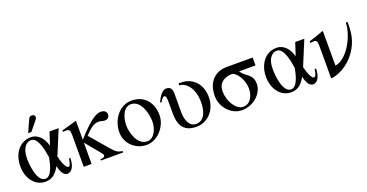

<svg xmlns="http://www.w3.org/2000/svg" viewBox="-32 -1286 3682 1924"><g transform="rotate(-20 1809.0 -324.0)"><path d="M217 -507H251L317 -588C333 -607 344 -621 344 -633C344 -653 327 -662 314 -662C293 -662 283 -654 276 -639ZM514 -129C507 -72 495 -52 481 -52C451 -52 422 -141 412 -187L521 -450H424L379 -314C361 -386 312 -460 225 -460C103 -460 29 -350 29 -223C29 -87 108 10 216 10C294 10 335 -37 370 -100C384 -35 409 10 450 10C500 10 529 -53 529 -129ZM331 -208C321 -155 294 -18 225 -18C136 -18 119 -199 119 -273C119 -387 170 -432 220 -432C294 -432 320 -282 331 -208Z M1046 0V-15C1001 -20 977 -35 941 -77L768 -279C835 -350 872 -374 919 -374C940 -374 960 -363 983 -363C1004 -363 1033 -374 1033 -412C1033 -439 1012 -460 974 -460C934 -460 878 -446 709 -258V-458L705 -460C666 -448 640 -440 580 -424L550 -416V-400C563 -401 572 -402 582 -402C616 -402 625 -389 625 -341V0H709V-227L840 -68C850 -56 856 -47 856 -39C856 -25 842 -15 818 -15H809V0Z M1516 -228C1516 -358 1438 -460 1302 -460C1164 -460 1078 -329 1078 -202C1078 -82 1176 10 1295 10C1416 10 1516 -112 1516 -228ZM1427 -191C1427 -125 1392 -22 1312 -22C1209 -22 1167 -161 1167 -244C1167 -313 1195 -428 1282 -428C1389 -428 1427 -276 1427 -191Z M1803 -460V-440C1842 -437 1874 -418 1902 -382C1937 -336 1952 -266 1952 -209C1952 -109 1919 -18 1832 -18C1750 -18 1730 -117 1730 -174V-385C1730 -432 1709 -455 1667 -455C1625 -455 1589 -398 1564 -345L1578 -339C1587 -358 1606 -388 1626 -388C1643 -388 1646 -356 1646 -318V-198C1646 -85 1680 10 1826 10C1949 10 2042 -95 2042 -225C2042 -382 1941 -460 1830 -460Z M2590 -366V-450H2311C2199 -450 2101 -377 2101 -215C2101 -97 2197 10 2311 10C2439 10 2539 -89 2539 -188C2539 -297 2461 -294 2414 -366ZM2449 -171C2449 -96 2412 -18 2333 -18C2263 -18 2191 -119 2191 -234C2191 -346 2287 -366 2345 -366C2401 -342 2449 -252 2449 -171Z M3134 -129C3127 -72 3115 -52 3101 -52C3071 -52 3042 -141 3032 -187L3141 -450H3044L2999 -314C2981 -386 2932 -460 2845 -460C2723 -460 2649 -350 2649 -223C2649 -87 2728 10 2836 10C2914 10 2955 -37 2990 -100C3004 -35 3029 10 3070 10C3120 10 3149 -53 3149 -129ZM2951 -208C2941 -155 2914 -18 2845 -18C2756 -18 2739 -199 2739 -273C2739 -387 2790 -432 2840 -432C2914 -432 2940 -282 2951 -208Z M3587 -460C3587 -336 3482 -113 3343 -90H3342V-456L3338 -460C3286 -441 3235 -423 3183 -407V-389C3200 -393 3218 -393 3225 -393C3247 -393 3258 -376 3258 -344V14H3281C3425 -19 3523 -126 3569 -232C3606 -317 3606 -399 3606 -460Z"/></g></svg>

Font: STIXGeneral
Style: Regular
Weight: 400
Designer: MicroPress Inc., with final additions and corrections provided by Coen Hoffman, Elsevier (retired)
Version: Version 1.1.0